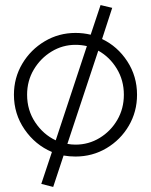

<svg xmlns="http://www.w3.org/2000/svg" viewBox="-20 -620 597 758"><path d="M190 118 143 106 185 -20Q119 -48 77 -109Q35 -170 35 -246Q35 -313 68 -368.5Q101 -424 156.5 -457Q212 -490 278 -490Q309 -490 338 -483L377 -600L423 -589L383 -466Q444 -437 482.5 -378Q521 -319 521 -246Q521 -179 488.5 -123.5Q456 -68 400.5 -35Q345 -2 278 -2Q254 -2 231 -6ZM87 -246Q87 -185 119 -137Q151 -89 200 -66L323 -438Q301 -443 278 -443Q227 -443 183.5 -416.5Q140 -390 113.5 -345.5Q87 -301 87 -246ZM278 -49Q330 -49 373.5 -75.5Q417 -102 443 -146.5Q469 -191 469 -246Q469 -303 441 -349Q413 -395 368 -420L246 -52Q262 -49 278 -49Z"/></svg>

Font: Lil Grotesk Light
Style: Regular
Weight: 300
Designer: Bastien Sozeau
Foundry: NBR — Bastien Sozeau
Version: Version 3.003; ttfautohint (v1.8.4.7-5d5b);gftools[0.9.33]